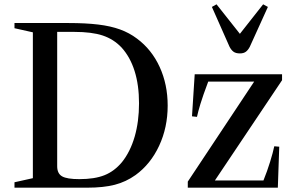

<svg xmlns="http://www.w3.org/2000/svg" viewBox="-20 -868 1366 888"><path d="M47 0V-25L132 -44V-718.5L47 -737.5V-761.5H296.5Q376.5 -761.5 434.2 -754.5Q492 -747.5 535.2 -731.8Q578.5 -716 613.5 -689.5Q681.5 -639 718.5 -558.2Q755.5 -477.5 755.5 -379.5Q755.5 -278.5 716 -193.8Q676.5 -109 607 -58.5Q563 -27 511 -13.5Q459 0 384 0ZM347 -39.5Q418 -39.5 463.5 -57.8Q509 -76 544 -118Q582.5 -166 602.8 -235.8Q623 -305.5 623 -390Q623 -474.5 602.5 -539.5Q582 -604.5 542 -648.5Q505.5 -687 455 -703.8Q404.5 -720.5 324 -720.5H244.5V-99Q244.5 -65.5 267 -52.5Q289.5 -39.5 347 -39.5ZM848.5 0V-28L1155.5 -490.5H943Q918 -424 907 -387.5Q896 -351 891 -327.5L868 -330L880.5 -524.5H1284.5V-497L974 -33.5H1198.5Q1216 -76.5 1229.2 -119.5Q1242.5 -162.5 1248.5 -191.5L1271.5 -189.5L1265 0ZM1089.5 -621Q1070.5 -621 1060 -628.8Q1049.5 -636.5 1041.5 -652L960 -836L981.5 -848L1089.5 -711.5L1197 -848L1219 -836L1135.5 -652Q1127.5 -636.5 1117.2 -628.8Q1107 -621 1089.5 -621Z"/></svg>

Font: Libre Caslon Text
Style: Regular
Weight: 400
Designer: Pablo Impallari, Rodrigo Fuenzalida, Katja Schimmel
Foundry: Pablo Impallari, Rodrigo Fuenzalida
Version: Version 2.000